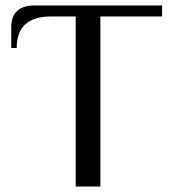

<svg xmlns="http://www.w3.org/2000/svg" viewBox="-20 -680 623 700"><path d="M166 -620Q41 -620 41 -505H21V-580Q21 -660 106 -660H571V-620H346V0H256V-620Z"/></svg>

Font: ZCOOL XiaoWei
Style: Regular
Weight: 400
Version: Version 1.000